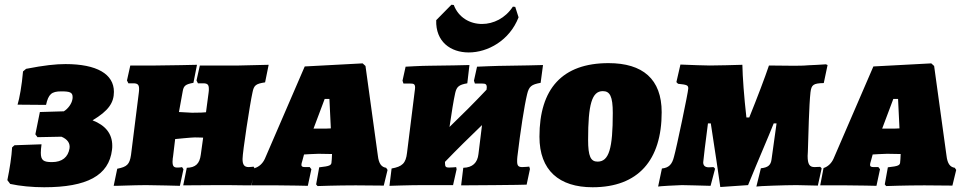

<svg xmlns="http://www.w3.org/2000/svg" viewBox="-20 -780 4071 809"><path d="M166 9C346 9 439 -40 452 -149C453 -155 453 -161 453 -166C453 -217 424 -252 370 -273C437 -313 460 -347 460 -393C460 -468 388 -510 256 -510C215 -510 167 -505 90 -490L77 -479C72 -420 62 -365 54 -339L174 -338C184 -383 197 -395 238 -395C274 -395 286 -391 286 -371C286 -368 286 -365 285 -361C282 -343 267 -322 249 -311L148 -308L129 -214L138 -202L239 -204C265 -193 276 -176 273 -155C267 -118 242 -97 199 -97C164 -97 152 -104 152 -136C152 -146 153 -157 155 -172L41 -168L31 -159C29 -122 21 -69 11 -21L23 -5C63 4 117 9 166 9Z M1044 -391C1050 -421 1058 -427 1097 -433L1112 -507C1112 -507 1033 -505 986 -504H822L808 -441L814 -429H835C854 -429 860 -424 860 -405C860 -401 860 -396 859 -390L848 -307C838 -306 825 -305 789 -305L734 -308L750 -396C754 -419 762 -425 795 -431L810 -507C810 -507 686 -504 635 -504H529L515 -441L521 -429H541C559 -429 566 -424 566 -406C566 -401 566 -396 565 -390L532 -127C526 -87 515 -77 474 -69L459 3C459 4 545 0 595 0C629 0 738 3 738 3L753 -67L747 -76C747 -76 742 -74 727 -74C713 -74 707 -79 707 -99C708 -105 707 -110 709 -119L718 -194C718 -194 786 -201 801 -201C819 -201 836 -200 836 -200L826 -128C821 -90 804 -74 767 -73L752 1L898 0H940C996 1 1039 1 1039 1L1055 -68C1053 -72 1050 -74 1048 -78C1048 -78 1040 -76 1028 -76C1010 -76 1002 -85 1002 -110C1002 -139 1033 -342 1044 -391Z M1572 -125 1520 -502 1508 -513 1264 -500 1096 -111C1087 -91 1071 -77 1054 -72L1040 1H1150C1199 1 1277 3 1277 3L1292 -67L1285 -76H1266C1255 -76 1250 -78 1250 -85C1250 -89 1251 -94 1254 -103L1261 -129C1258 -129 1309 -132 1322 -132L1379 -131L1378 -110C1378 -105 1377 -102 1377 -99C1377 -83 1370 -80 1325 -75L1312 -3L1318 4C1318 4 1400 1 1479 1C1526 1 1597 2 1597 2L1613 -64L1607 -73C1588 -76 1576 -89 1572 -125ZM1301 -238 1348 -363H1368L1374 -239C1356 -238 1349 -238 1337 -238Z M2165 -707 2151 -751 2141 -752C2109 -703 2059 -679 2011 -679C1960 -679 1912 -706 1892 -759L1882 -760L1818 -695C1815 -604 1879 -559 1955 -559C2035 -559 2127 -609 2165 -707ZM2119 -503C2077 -503 1990 -499 1990 -499L1977 -440L1981 -428H2011C2026 -428 2031 -425 2031 -412C2031 -409 2030 -406 2030 -402C1979 -348 1927 -296 1874 -245C1883 -306 1891 -357 1898 -388C1904 -414 1913 -423 1949 -429L1958 -506C1958 -506 1841 -503 1789 -503C1757 -503 1689 -499 1689 -499L1676 -440L1680 -428H1708C1723 -428 1729 -426 1729 -411C1729 -406 1728 -401 1727 -393L1695 -136C1690 -92 1675 -78 1630 -70L1621 3C1621 3 1707 0 1760 0H1889L1904 -67L1902 -76C1902 -76 1889 -74 1872 -74C1859 -74 1855 -77 1855 -93C1855 -94 1855 -96 1855 -98C1905 -150 1958 -202 2011 -253L1996 -131C1992 -94 1971 -74 1932 -73L1923 1L2064 0C2130 0 2199 -2 2199 -2L2213 -68L2210 -78C2208 -78 2194 -76 2181 -76C2165 -76 2159 -81 2159 -100C2159 -106 2159 -112 2160 -120C2173 -229 2189 -333 2201 -383C2209 -416 2219 -424 2258 -431L2268 -506C2268 -506 2157 -503 2119 -503Z M2477 9C2669 9 2768 -105 2768 -307C2768 -447 2688 -514 2544 -514C2349 -514 2253 -406 2253 -204C2253 -62 2336 9 2477 9ZM2498 -99C2469 -99 2458 -121 2458 -191C2458 -341 2474 -396 2520 -396C2550 -396 2562 -374 2562 -304C2562 -154 2546 -99 2498 -99Z M3015 8 3132 0C3180 -118 3216 -199 3240 -260H3252C3245 -211 3235 -135 3231 -109C3228 -84 3216 -74 3186 -71L3167 6C3174 4 3288 0 3336 0C3375 1 3410 2 3426 2L3442 -70C3441 -72 3441 -73 3436 -77C3431 -77 3421 -76 3412 -76C3391 -76 3383 -88 3383 -123C3383 -129 3384 -135 3384 -142C3386 -208 3389 -339 3395 -391C3399 -423 3407 -429 3451 -430L3467 -506L3460 -509C3434 -507 3407 -506 3386 -505C3364 -503 3342 -503 3320 -503C3288 -503 3255 -504 3220 -504C3204 -456 3171 -369 3137 -285H3125C3115 -373 3109 -455 3108 -507C3070 -506 3007 -504 2971 -504C2950 -504 2896 -506 2847 -508L2830 -434L2837 -427C2875 -423 2880 -421 2880 -407C2880 -393 2830 -154 2820 -120C2812 -87 2798 -73 2769 -70L2753 6C2753 5 2835 0 2853 0C2872 0 2933 2 2974 3L2993 -69C2991 -72 2989 -74 2986 -76C2980 -76 2971 -75 2967 -75C2951 -75 2943 -82 2943 -96C2943 -103 2954 -191 2963 -260H2975C2978 -235 2991 -161 3015 8Z M3968 -125 3916 -502 3904 -513 3660 -500 3492 -111C3483 -91 3467 -77 3450 -72L3436 1H3546C3595 1 3673 3 3673 3L3688 -67L3681 -76H3662C3651 -76 3646 -78 3646 -85C3646 -89 3647 -94 3650 -103L3657 -129C3654 -129 3705 -132 3718 -132L3775 -131L3774 -110C3774 -105 3773 -102 3773 -99C3773 -83 3766 -80 3721 -75L3708 -3L3714 4C3714 4 3796 1 3875 1C3922 1 3993 2 3993 2L4009 -64L4003 -73C3984 -76 3972 -89 3968 -125ZM3697 -238 3744 -363H3764L3770 -239C3752 -238 3745 -238 3733 -238Z"/></svg>

Font: Alegreya SC Black
Style: Italic
Weight: 900
Italic angle: -7°
Designer: Juan Pablo del Peral
Foundry: Huerta Tipografica
Version: Version 2.007;PS 002.007;hotconv 1.0.88;makeotf.lib2.5.64775